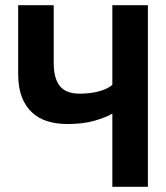

<svg xmlns="http://www.w3.org/2000/svg" viewBox="-20 -720 640 740"><path d="M187 -700V-478Q187 -418 210.5 -388.5Q234 -359 288 -359Q326 -359 359.5 -367.5Q393 -376 413 -393V-700H550V0H413V-282Q387 -267 343.5 -254.5Q300 -242 240 -242Q198 -242 163.5 -252.5Q129 -263 103.5 -286.5Q78 -310 64 -346.5Q50 -383 50 -435V-700Z"/></svg>

Font: PT Mono
Style: Bold
Weight: 700
Monospace: yes
Designer: A.Korolkova, I.Chaeva
Foundry: ParaType Ltd
Version: Version 1.000 OFL